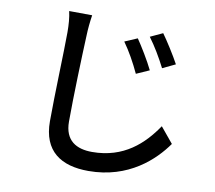

<svg xmlns="http://www.w3.org/2000/svg" viewBox="-89 -884 1178 1051"><g transform="rotate(10 500.0 -358.0)"><path d="M608 -698 538 -668C573 -619 604 -563 631 -505L703 -537C680 -585 635 -659 608 -698ZM740 -750 671 -718C706 -671 738 -617 767 -560L838 -594C814 -639 767 -713 740 -750ZM340 -779 212 -780C220 -746 223 -705 223 -664C223 -567 213 -310 213 -168C213 -1 315 64 467 64C691 64 825 -66 892 -161L821 -247C749 -141 645 -42 469 -42C382 -42 316 -78 316 -184C316 -322 324 -553 329 -664C330 -700 334 -741 340 -779Z"/></g></svg>

Font: Source Han Sans JP Medium
Style: Regular
Weight: 500
Designer: Ryoko NISHIZUKA 西塚涼子 (kana, bopomofo & ideographs); Paul D. Hunt (Latin, Greek & Cyrillic); Sandoll Communications 산돌커뮤니
Foundry: Adobe
Version: Version 2.002;hotconv 1.0.116;makeotfexe 2.5.65601